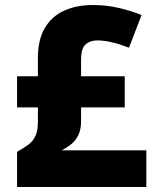

<svg xmlns="http://www.w3.org/2000/svg" viewBox="-20 -745 624 765"><path d="M350 -725Q403 -725 453 -713.5Q503 -702 544 -685L494 -555Q458 -569 426 -576.5Q394 -584 368 -584Q339 -584 321 -568Q303 -552 303 -507V-441H477V-317H303V-261Q303 -228 291.5 -205.5Q280 -183 262 -169Q244 -155 226 -146H563V0H48V-140Q75 -155 93.5 -169Q112 -183 121.5 -204Q131 -225 131 -260V-317H48V-441H131V-514Q131 -587 158.5 -633.5Q186 -680 235.5 -702.5Q285 -725 350 -725Z"/></svg>

Font: Noto Sans Oriya ExtraBold
Style: Regular
Weight: 800
Version: Version 2.003